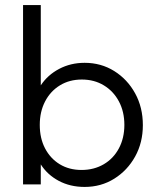

<svg xmlns="http://www.w3.org/2000/svg" viewBox="-20 -728 625 758"><path d="M71 0V-708H141V-391Q168 -432 213.5 -456Q259 -480 314 -480Q379 -480 431 -447.5Q483 -415 513.5 -359.5Q544 -304 544 -234Q544 -165 513.5 -110Q483 -55 431 -22.5Q379 10 314 10Q257 10 212 -14Q167 -38 141 -79V0ZM302 -57Q351 -57 389.5 -79.5Q428 -102 449.5 -142.5Q471 -183 471 -235Q471 -287 449.5 -327.5Q428 -368 390 -391Q352 -414 303 -414Q254 -414 216.5 -391Q179 -368 158 -327.5Q137 -287 137 -235Q137 -182 158 -142Q179 -102 216 -79.5Q253 -57 302 -57Z"/></svg>

Font: Outfit Light
Style: Regular
Weight: 300
Designer: Rodrigo Fuenzalida
Foundry: fragTYPE
Version: Version 1.100; ttfautohint (v1.8.4.7-5d5b)